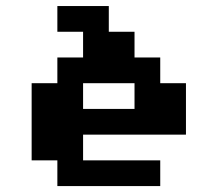

<svg xmlns="http://www.w3.org/2000/svg" viewBox="-20 -628 734 648"><path d="M434 -347.2H260.4V-260.4H434ZM434 -434H520.8V-347.2H607.6V-173.6H260.4V-86.8H520.8V0H173.6V-86.8H86.8V-347.2H173.6V-434H260.4V-520.8H173.6V-607.6H347.2V-520.8H434Z"/></svg>

Font: 8-bit Operator+ 8
Style: Bold
Weight: 700
Designer: GrandChaos9000
Version: Version 1.3.0 - August 1, 2014